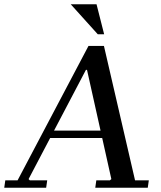

<svg xmlns="http://www.w3.org/2000/svg" viewBox="-43 -887 761 907"><path d="M175 0H-23L-18 -35H40L375 -670H448L595 -35H660L655 0H407L412 -35H476L483 -41L368 -557H363L92 -41L98 -35H180ZM177 -270H503L498 -235H172ZM291 -867H413L449 -725H419Z"/></svg>

Font: Brygada 1918 Medium
Style: Italic
Weight: 500
Italic angle: -8°
Designer: Mateusz Machalski | Borys Kosmynka | Przemek Hoffer
Foundry: NIEPODLEGLA 2018
Version: Version 3.006